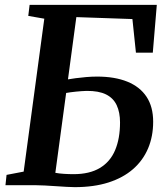

<svg xmlns="http://www.w3.org/2000/svg" viewBox="-20 -763 691 791"><path d="M288 8Q275.5 8 254.5 6.8Q233.5 5.5 210 4Q186.5 2.5 164.5 1.2Q142.5 0 127 0H2.5L7 -42.5L77.5 -56L162.5 -686L96.5 -697.5L102 -743H626L609.5 -546H540L525.5 -684.5L294.5 -692.5L260 -436Q271.5 -438 291.5 -440.8Q311.5 -443.5 335 -445.5Q358.5 -447.5 380 -447.5Q453 -447.5 504.8 -426.5Q556.5 -405.5 583.8 -364.2Q611 -323 611 -261.5Q611 -201 590 -151.5Q569 -102 528 -66.2Q487 -30.5 426.8 -11.2Q366.5 8 288 8ZM283 -45.5Q349 -45.5 391.5 -71Q434 -96.5 454.2 -144.2Q474.5 -192 474.5 -258.5Q474.5 -300 460.8 -329.5Q447 -359 416.8 -374Q386.5 -389 337 -388.5Q317.5 -388 293 -385.5Q268.5 -383 252.5 -380L208 -51Q224 -48 243.5 -46.8Q263 -45.5 283 -45.5Z"/></svg>

Font: Merriweather 28pt SemiBold
Style: Italic
Weight: 600
Italic angle: -7.8°
Version: Version 2.101